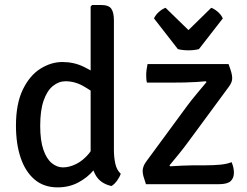

<svg xmlns="http://www.w3.org/2000/svg" viewBox="-20 -756 1014 788"><path d="M447.5 -140Q447.5 -111 453.2 -84.5Q459 -58 475.5 -43Q471.5 -30 460.8 -15Q450 0 437.5 7.5Q390.5 -3 371.2 -39.5Q352 -76 352 -122.5V-729L358 -735.5H395Q426 -735.5 436.8 -720.2Q447.5 -705 447.5 -672ZM45.5 -240.5Q45.5 -330 73.5 -388Q101.5 -446 145.5 -473.8Q189.5 -501.5 236 -501.5Q283.5 -501.5 323.5 -482Q363.5 -462.5 398.5 -436.5L388.5 -358Q360 -380.5 324 -401.5Q288 -422.5 249 -422.5Q221 -422.5 197 -403Q173 -383.5 159 -343Q145 -302.5 145 -240Q145 -179.5 158 -141.8Q171 -104 192.5 -86.5Q214 -69 238.5 -69Q264.5 -69 292.8 -83Q321 -97 345 -125.8Q369 -154.5 381.5 -198.5L401 -123.5Q391.5 -90 365.5 -58.8Q339.5 -27.5 301.5 -7.2Q263.5 13 216.5 13Q160 13 122 -19.2Q84 -51.5 64.8 -108.5Q45.5 -165.5 45.5 -240.5ZM748.5 -322Q765.5 -345 787.2 -370.8Q809 -396.5 827.5 -419L824.5 -422.5Q810.5 -421 787 -419.5Q763.5 -418 737.5 -417.5Q711.5 -417 691 -417H583Q581 -424.5 580.5 -433.5Q580 -442.5 580 -448.5Q580 -457.5 581.5 -469.5Q583 -481.5 585.5 -493H918Q926 -471.5 929.5 -458.5Q933 -445.5 933 -435Q933 -427 929.8 -418.5Q926.5 -410 920 -401L753.5 -175Q736.5 -151.5 715 -125Q693.5 -98.5 675.5 -77L678.5 -73.5Q703.5 -75 728.8 -76.2Q754 -77.5 772.5 -77.5H821.5Q856.5 -77.5 884.5 -80.2Q912.5 -83 930.5 -90.5Q940 -68.5 940 -47Q940 -25 926.5 -12.5Q913 0 877 0H579Q571.5 -22 568.5 -33.2Q565.5 -44.5 565.5 -54.5Q565.5 -63 568.8 -72.5Q572 -82 580.5 -93.5ZM710 -554.5 612 -680.5Q619 -696 633.2 -708Q647.5 -720 659.5 -724L753.5 -632.5L847 -724Q859 -720 873.2 -708Q887.5 -696 894.5 -680.5L796.5 -554.5Q778 -549.5 753.5 -549.5Q729 -549.5 710 -554.5Z"/></svg>

Font: Signika Negative
Style: Regular
Weight: 400
Designer: Anna Giedry
Foundry: Anna Giedry
Version: Version 2.001